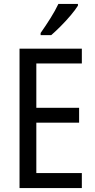

<svg xmlns="http://www.w3.org/2000/svg" viewBox="-20 -963 488 983"><path d="M399 0H80V-714H399V-638H166V-411H385V-335H166V-77H399ZM379 -934Q366 -913 342 -884.5Q318 -856 290.5 -828.5Q263 -801 242 -783H188V-794Q214 -831 238.5 -870Q263 -909 279 -943H379Z"/></svg>

Font: Noto Sans Gurmukhi Condensed
Style: Regular
Weight: 400
Width: 3
Designer: Jelle Bosma - Monotype Design Team
Foundry: Monotype Imaging Inc.
Version: Version 2.004; ttfautohint (v1.8.4.7-5d5b)